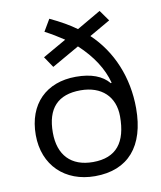

<svg xmlns="http://www.w3.org/2000/svg" viewBox="-86 -835 768 914"><g transform="rotate(-10 298.0 -378.0)"><path d="M454.1 -415C435.5 -484.9 393.1 -550.8 326.2 -612.8L193.8 -537.1L158.2 -589.8L272 -654.8C242.2 -674.8 211.9 -692.9 181.2 -709L214.8 -766.1C265.6 -742.2 307.6 -718.3 340.8 -693.8L457 -761.2L494.1 -709L393.1 -650.9C492.2 -557.6 547.9 -423.8 547.9 -274.9C547.9 -91.8 460.4 9.8 299.8 9.8C155.3 9.8 55.2 -85 55.2 -231.9C55.2 -381.8 147.9 -472.2 291 -472.2C364.7 -472.2 417.5 -452.6 450.2 -413.1ZM465.8 -250C465.8 -345.7 403.3 -404.8 301.8 -404.8C191.9 -404.8 137.2 -346.2 137.2 -229C137.2 -120.1 196.3 -58.1 301.8 -58.1C415.5 -58.1 465.8 -125 465.8 -250Z"/></g></svg>

Font: OpenSansEmoji
Style: Regular
Weight: 400
Foundry: MorbZ
Version: Version 1.000;PS 001.000;hotconv 1.0.70;makeotf.lib2.5.58329